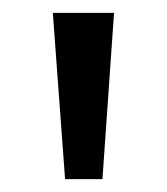

<svg xmlns="http://www.w3.org/2000/svg" viewBox="-20 -734 259 298"><path d="M157 -714H62L81 -456H139Z"/></svg>

Font: Noto Sans Lao UI SemCond
Style: Regular
Weight: 400
Width: 4
Designer: Monotype Design Team
Foundry: Monotype Imaging Inc.
Version: Version 2.000